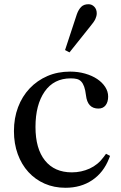

<svg xmlns="http://www.w3.org/2000/svg" viewBox="-20 -879 575 909"><path d="M290 10C338.7 10 380.8 -2 416.5 -26C452.2 -50 478.7 -84 496 -128L501 -141L482 -151L471 -136C453 -111.3 430.8 -93 404.5 -81C378.2 -69 350 -63 320 -63C265.3 -63 223 -81.7 193 -119C163 -156.3 148 -209.3 148 -278C148 -348 162.5 -403.8 191.5 -445.5C220.5 -487.2 261.7 -508 315 -508C326.3 -508 336 -507 344 -505C352 -503 358.8 -499 364.5 -493C370.2 -487 374.8 -478.8 378.5 -468.5C382.2 -458.2 385 -444.7 387 -428C391.7 -386 411.3 -365 446 -365C460.7 -365 472 -370.2 480 -380.5C488 -390.8 492 -404.7 492 -422C492 -438 487.3 -453.2 478 -467.5C468.7 -481.8 456 -494.3 440 -505C424 -515.7 405 -524.2 383 -530.5C361 -536.8 337.3 -540 312 -540C272.7 -540 236.8 -533 204.5 -519C172.2 -505 144.2 -485.5 120.5 -460.5C96.8 -435.5 78.5 -405.8 65.5 -371.5C52.5 -337.2 46 -299.3 46 -258C46 -218.7 52 -182.5 64 -149.5C76 -116.5 92.8 -88.2 114.5 -64.5C136.2 -40.8 161.8 -22.5 191.5 -9.5C221.2 3.5 254 10 290 10ZM288 -642 309 -631 408 -755C419.3 -768.3 427.2 -779.7 431.5 -789C435.8 -798.3 438 -807.3 438 -816C438 -828.7 434.2 -839 426.5 -847C418.8 -855 409.7 -859 399 -859C384.3 -859 372.8 -854.8 364.5 -846.5C356.2 -838.2 349.3 -826.7 344 -812Z"/></svg>

Font: Libre Caslon Text
Style: Regular
Weight: 400
Designer: Pablo Impallari, Rodrigo Fuenzalida
Foundry: Pablo Impallari, Rodrigo Fuenzalida
Version: Version 1.000; ttfautohint (v0.93) -l 8 -r 50 -G 200 -x 14 -